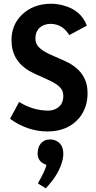

<svg xmlns="http://www.w3.org/2000/svg" viewBox="-20 -694 519 1035"><path d="M452.1 -192.4Q452.1 -296.9 355.5 -352.5Q340.8 -361.3 256.8 -397.5Q189.5 -426.8 175.8 -460Q170.9 -472.7 170.9 -485.4Q170.9 -541 218.8 -559.6Q234.4 -565.4 251 -565.4Q311.5 -565.4 346.7 -514.6Q350.6 -509.8 353.5 -504.9L448.2 -555.7Q417 -639.6 320.3 -665Q288.1 -673.8 254.9 -673.8Q157.2 -673.8 94.7 -611.3Q42 -557.6 42 -477.5Q42 -368.2 137.7 -311.5Q153.3 -301.8 235.4 -265.6Q302.7 -236.3 316.4 -204.1Q321.3 -190.4 321.3 -176.8Q321.3 -124 275.4 -104.5Q257.8 -97.7 238.3 -97.7Q156.2 -98.6 83 -144.5L34.2 -53.7Q127.9 14.6 236.3 14.6Q346.7 14.6 408.2 -59.6Q452.1 -114.3 452.1 -192.4ZM321.3 135.7Q321.3 80.1 277.3 62.5Q263.7 57.6 251 57.6Q209 57.6 190.4 94.7Q183.6 111.3 182.6 131.8Q182.6 173.8 219.7 190.4Q225.6 193.4 230.5 194.3Q223.6 226.6 185.5 292Q185.5 293.9 184.6 294.9L226.6 321.3Q301.8 242.2 318.4 163.1Q321.3 148.4 321.3 135.7Z"/></svg>

Font: Yaldevi Colombo
Style: Bold
Weight: 700
Designer: Sol Matas, Denzil Rajitha, Kosala Senevirathne and Pathum Egodawatta
Foundry: Mooniak
Version: Version 1.020 ; ttfautohint (v1.6)